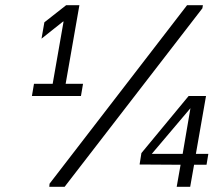

<svg xmlns="http://www.w3.org/2000/svg" viewBox="-20 -720 843 740"><path d="M111 -397H183L225 -637H223L140 -571L151 -634L235 -700H286L233 -397H300L292 -350H103ZM760 -688 229 0H170L171 -12L701 -700H762ZM783 -127 776 -85H728L713 0H661L676 -85L518 -86L525 -130L707 -350H774L735 -127ZM714 -303 565 -127H684Z"/></svg>

Font: Be Vietnam Light
Style: Italic
Weight: 300
Italic angle: -9.222°
Designer: Gabriel Lam
Foundry: TypeRant
Version: Version 3.000